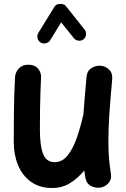

<svg xmlns="http://www.w3.org/2000/svg" viewBox="-20 -877 629 961"><path d="M541.5 -479Q531.7 -374.5 527.1 -301.5Q522.5 -228.5 522.5 -173.3Q522.5 -127 525.4 -88.1Q528.3 -49.3 534.7 -10.3Q540 19.5 524.7 37.6Q509.3 55.7 487.3 61Q461.9 66.9 437 54.7Q412.1 42.5 406.7 9.8Q403.8 -7.3 401.9 -23.9Q370.1 15.1 330.3 39.6Q290.5 64 242.7 64Q178.7 64 135.5 33.2Q92.3 2.4 70.6 -49.8Q48.8 -102.1 48.8 -165.5Q48.8 -243.7 49.8 -325.4Q50.8 -407.2 55.2 -489.7Q56.2 -514.2 73.5 -533.7Q90.8 -553.2 121.6 -553.2Q153.3 -553.2 169.9 -534.2Q186.5 -515.1 185.5 -489.7Q183.6 -451.2 182.4 -413.6Q181.2 -376 180.4 -331.8Q179.7 -287.6 179.7 -228.5Q179.7 -147 195.8 -106.2Q211.9 -65.4 253.9 -65.4Q292.5 -65.4 319.6 -100.3Q346.7 -135.3 365.5 -190.2Q384.3 -245.1 397.5 -305.7L397.9 -308.1Q400.4 -347.2 404.3 -392.6Q408.2 -438 413.1 -491.2Q415.5 -522.5 438 -536.4Q460.4 -550.3 485.4 -547.9Q508.8 -545.4 526.6 -528.1Q544.4 -510.7 541.5 -479ZM183.1 -664.6Q171.4 -671.9 168 -686Q164.6 -700.2 171.9 -712.4L252.9 -843.8Q261.2 -856.9 281.2 -857.4Q301.3 -857.9 309.6 -846.7L403.3 -729Q412.1 -718.3 410.6 -703.6Q409.2 -689 397.9 -680.2Q387.2 -671.9 372.6 -673.6Q357.9 -675.3 349.6 -686L286.1 -765.1L231.4 -675.8Q224.1 -664.1 209.7 -660.6Q195.3 -657.2 183.1 -664.6Z"/></svg>

Font: Mikhak-DS1-FD Bold
Style: Bold
Weight: 700
Designer: Amin Abedi
Version: Version 3.2